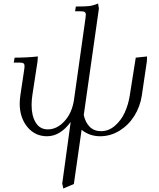

<svg xmlns="http://www.w3.org/2000/svg" viewBox="-20 -766 904 1089"><path d="M58.1 -411.1 63 -439Q131.8 -439 194.8 -445.8L192.9 -418L164.1 -230Q159.2 -199.7 159.2 -169.9Q159.2 -108.4 182.9 -70.3Q206.5 -32.2 251 -32.2Q303.2 -32.2 345.9 -78.9Q388.7 -125.5 399.9 -201.2L464.8 -662.1Q466.8 -677.7 466.8 -683.1Q466.8 -693.4 460.2 -697.8Q453.6 -702.1 436 -702.1H405.8L410.2 -729Q463.9 -729 486.3 -731.7Q508.8 -734.4 536.1 -746.1L541 -717.8L455.1 -113.8Q463.9 -71.8 488.8 -46.9Q513.7 -22 553.2 -22Q596.2 -22 631.3 -52.2Q666.5 -82.5 687 -126.7Q707.5 -170.9 715.8 -223.1L750 -439L814 -445.8L813 -418L784.2 -223.1Q774.4 -160.2 741.5 -107.9Q708.5 -55.7 657.5 -24.4Q606.4 6.8 547.9 6.8Q487.8 6.8 442.9 -29.8L398.9 277.8L338.9 303.2L333 274.9L380.9 -74.2Q321.3 6.8 247.1 6.8Q178.2 6.8 135 -46.1Q91.8 -99.1 91.8 -178.2Q91.8 -201.2 96.2 -230L116.2 -363.8Q119.1 -380.9 119.1 -391.1Q119.1 -402.8 112.8 -407Q106.4 -411.1 88.9 -411.1Z"/></svg>

Font: Dihjauti
Style: Italic
Weight: 400
Italic angle: -9°
Designer: T. Christopher White
Version: Version 3.0.0